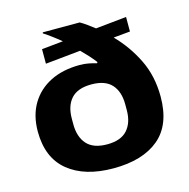

<svg xmlns="http://www.w3.org/2000/svg" viewBox="-108 -828 927 944"><g transform="rotate(-15 356.0 -356.0)"><path d="M356 12Q210 12 126 -56.5Q42 -125 42 -259Q42 -340 77 -399Q112 -458 175.5 -490Q239 -522 326 -522Q348 -522 369.5 -518Q391 -514 410 -508L414 -513Q398 -534 381 -552.5Q364 -571 346 -589L167 -571V-645L276 -656Q253 -675 232 -690.5Q211 -706 191 -719L192 -724H380Q396 -715 414 -702Q432 -689 450 -675L607 -691V-617L522 -609Q587 -543 628.5 -458.5Q670 -374 670 -269Q670 -126 587.5 -57Q505 12 356 12ZM356 -110Q426 -110 459 -147Q492 -184 492 -248V-277Q492 -342 459 -378.5Q426 -415 356 -415Q286 -415 253 -378.5Q220 -342 220 -277V-249Q220 -184 253 -147Q286 -110 356 -110Z"/></g></svg>

Font: Archivo SemiExpanded ExtraBold
Style: Regular
Weight: 800
Width: 6
Designer: Hector Gatti
Foundry: Omnibus-Type
Version: Version 2.001; ttfautohint (v1.8.3)